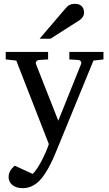

<svg xmlns="http://www.w3.org/2000/svg" viewBox="-20 -753 570 1002"><path d="M467.8 -437 275.9 30.8Q271 43 262.2 63.5Q253.4 84 241.5 107.2Q229.5 130.4 215.1 152.8Q200.7 175.3 185.1 190.9Q167 209 145.3 219Q123.5 229 98.1 229Q80.6 229 66.9 224.4Q53.2 219.7 43.9 211.9Q34.7 204.1 29.8 193.6Q24.9 183.1 24.9 171.9Q24.9 154.8 32.5 140.4Q40 126 57.1 111.8L150.9 154.8Q163.1 142.6 175.8 122.8Q188.5 103 199.7 81.1Q210.9 59.1 220.2 37.4Q229.5 15.6 234.9 -1L64.9 -437L9.8 -442.9V-481.9H231V-442.9L183.1 -439.9Q174.8 -439 169.9 -432.6Q165 -426.3 168 -418L284.2 -123L402.8 -418Q406.2 -425.8 401.9 -432.4Q397.5 -439 389.2 -439.9L341.8 -442.9V-481.9H520V-442.9ZM418.5 -688Q418.5 -674.3 411.9 -664.6Q405.3 -654.8 395.5 -647.9L243.2 -550.8H186.5L319.3 -706.1Q325.2 -712.4 330.1 -717.5Q335 -722.7 340.8 -726.1Q346.7 -729.5 354.2 -731.2Q361.8 -732.9 372.6 -732.9Q385.7 -732.9 394.5 -728.8Q403.3 -724.6 408.7 -718.3Q414.1 -711.9 416.3 -703.9Q418.5 -695.8 418.5 -688Z"/></svg>

Font: Tagmukay Beta
Style: Regular
Weight: 400
Designer: Peter Martin
Foundry: SIL International
Version: Version 2.000; dev 82b92eM